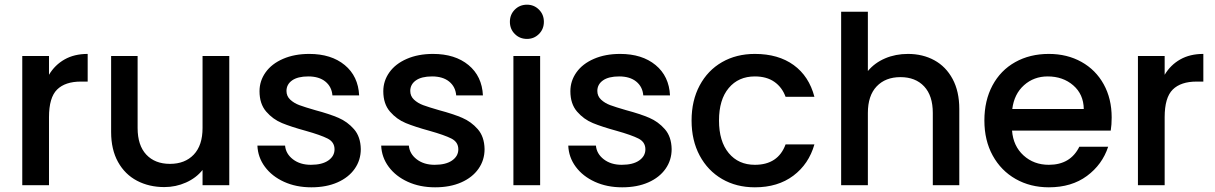

<svg xmlns="http://www.w3.org/2000/svg" viewBox="-20 -790 5183 819"><path d="M354 -560V-442H325Q258 -442 223.5 -408Q189 -374 189 -290V0H75V-551H189V-471Q214 -513 255.5 -536.5Q297 -560 354 -560Z M958 -551V0H844V-65Q817 -31 773.5 -11.5Q730 8 681 8Q616 8 564.5 -19Q513 -46 483.5 -99Q454 -152 454 -227V-551H567V-244Q567 -170 604 -130.5Q641 -91 705 -91Q769 -91 806.5 -130.5Q844 -170 844 -244V-551Z M1078 -169H1196Q1199 -134 1229.5 -110.5Q1260 -87 1306 -87Q1354 -87 1380.5 -105.5Q1407 -124 1407 -153Q1407 -184 1377.5 -199Q1348 -214 1284 -232Q1222 -249 1183 -265Q1144 -281 1115.5 -314Q1087 -347 1087 -401Q1087 -445 1113 -481.5Q1139 -518 1187.5 -539Q1236 -560 1299 -560Q1393 -560 1450.5 -512.5Q1508 -465 1512 -383H1398Q1395 -420 1368 -442Q1341 -464 1295 -464Q1250 -464 1226 -447Q1202 -430 1202 -402Q1202 -380 1218 -365Q1234 -350 1257 -341.5Q1280 -333 1325 -320Q1385 -304 1423.5 -287.5Q1462 -271 1490 -239Q1518 -207 1519 -154Q1519 -107 1493 -70Q1467 -33 1419.5 -12Q1372 9 1308 9Q1243 9 1191.5 -14.5Q1140 -38 1110 -78.5Q1080 -119 1078 -169Z M1606 -169H1724Q1727 -134 1757.5 -110.5Q1788 -87 1834 -87Q1882 -87 1908.5 -105.5Q1935 -124 1935 -153Q1935 -184 1905.5 -199Q1876 -214 1812 -232Q1750 -249 1711 -265Q1672 -281 1643.5 -314Q1615 -347 1615 -401Q1615 -445 1641 -481.5Q1667 -518 1715.5 -539Q1764 -560 1827 -560Q1921 -560 1978.5 -512.5Q2036 -465 2040 -383H1926Q1923 -420 1896 -442Q1869 -464 1823 -464Q1778 -464 1754 -447Q1730 -430 1730 -402Q1730 -380 1746 -365Q1762 -350 1785 -341.5Q1808 -333 1853 -320Q1913 -304 1951.5 -287.5Q1990 -271 2018 -239Q2046 -207 2047 -154Q2047 -107 2021 -70Q1995 -33 1947.5 -12Q1900 9 1836 9Q1771 9 1719.5 -14.5Q1668 -38 1638 -78.5Q1608 -119 1606 -169Z M2155 -697Q2155 -728 2176 -749Q2197 -770 2228 -770Q2258 -770 2279 -749Q2300 -728 2300 -697Q2300 -666 2279 -645Q2258 -624 2228 -624Q2197 -624 2176 -645Q2155 -666 2155 -697ZM2284 -551V0H2170V-551Z M2404 -169H2522Q2525 -134 2555.5 -110.5Q2586 -87 2632 -87Q2680 -87 2706.5 -105.5Q2733 -124 2733 -153Q2733 -184 2703.5 -199Q2674 -214 2610 -232Q2548 -249 2509 -265Q2470 -281 2441.5 -314Q2413 -347 2413 -401Q2413 -445 2439 -481.5Q2465 -518 2513.5 -539Q2562 -560 2625 -560Q2719 -560 2776.5 -512.5Q2834 -465 2838 -383H2724Q2721 -420 2694 -442Q2667 -464 2621 -464Q2576 -464 2552 -447Q2528 -430 2528 -402Q2528 -380 2544 -365Q2560 -350 2583 -341.5Q2606 -333 2651 -320Q2711 -304 2749.5 -287.5Q2788 -271 2816 -239Q2844 -207 2845 -154Q2845 -107 2819 -70Q2793 -33 2745.5 -12Q2698 9 2634 9Q2569 9 2517.5 -14.5Q2466 -38 2436 -78.5Q2406 -119 2404 -169Z M3200 -560Q3300 -560 3365.5 -512.5Q3431 -465 3454 -377H3331Q3316 -418 3283 -441Q3250 -464 3200 -464Q3130 -464 3088.5 -414.5Q3047 -365 3047 -276Q3047 -187 3088.5 -137Q3130 -87 3200 -87Q3299 -87 3331 -174H3454Q3430 -90 3364 -40.5Q3298 9 3200 9Q3121 9 3060 -26.5Q2999 -62 2964.5 -126.5Q2930 -191 2930 -276Q2930 -361 2964.5 -425.5Q2999 -490 3060 -525Q3121 -560 3200 -560Z M4072 -325V0H3959V-308Q3959 -382 3922 -421.5Q3885 -461 3821 -461Q3757 -461 3719.5 -421.5Q3682 -382 3682 -308V0H3568V-740H3682V-487Q3711 -522 3755.5 -541Q3800 -560 3853 -560Q3916 -560 3965.5 -533Q4015 -506 4043.5 -453Q4072 -400 4072 -325Z M4718 -233H4297Q4302 -167 4346 -127Q4390 -87 4454 -87Q4546 -87 4584 -164H4707Q4682 -88 4616.5 -39.5Q4551 9 4454 9Q4375 9 4312.5 -26.5Q4250 -62 4214.5 -126.5Q4179 -191 4179 -276Q4179 -361 4213.5 -425.5Q4248 -490 4310.5 -525Q4373 -560 4454 -560Q4532 -560 4593 -526Q4654 -492 4688 -430.5Q4722 -369 4722 -289Q4722 -258 4718 -233ZM4603 -325Q4602 -388 4558 -426Q4514 -464 4449 -464Q4390 -464 4348 -426.5Q4306 -389 4298 -325Z M5113 -560V-442H5084Q5017 -442 4982.5 -408Q4948 -374 4948 -290V0H4834V-551H4948V-471Q4973 -513 5014.5 -536.5Q5056 -560 5113 -560Z"/></svg>

Font: IBM-Poppins
Style: Poppins-Medium
Weight: 500
Designer: Mike Abbink, Paul van der Laan, Pieter van Rosmalen, Ben Mitchell, Mark Frömberg
Foundry: Bold Monday
Version: Version 1.1